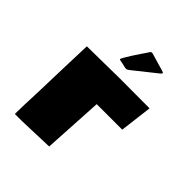

<svg xmlns="http://www.w3.org/2000/svg" viewBox="-260 -1192 1387 1387"><g transform="rotate(45 434.0 -498.0)"><path d="M110.4 8.3Q110.4 -35.6 112.5 -90.1Q114.7 -144.5 116.7 -196.3Q116.7 -201.7 117.2 -209.5Q117.7 -217.3 117.7 -222.7L125 -471.7L132.8 -705.1L473.1 -709.5L770 -708.5L739.3 -460H478.5L452.1 -1L183.6 8.3ZM430.7 -792.5Q415 -796.9 399.7 -799.8Q384.3 -802.7 374 -804.7Q371.6 -804.7 368.2 -807.1Q365.2 -810.1 377.2 -831.5Q389.2 -853 408.2 -882.8Q427.2 -912.6 446.8 -941.2Q466.3 -969.7 478 -987.3Q480.5 -991.7 482.9 -994.9Q485.4 -998 486.8 -1000.5Q495.6 -1008.3 508.3 -1003.9Q548.8 -992.2 579.1 -982.9Q609.4 -973.6 638.7 -965.8Q657.2 -960.9 657.5 -955.6Q657.7 -950.2 646 -940.4L475.6 -804.7Q465.3 -796.4 456.5 -792Q447.8 -787.6 430.7 -792.5Z"/></g></svg>

Font: Seymour One
Style: Regular
Weight: 400
Designer: Vernon Adams
Foundry: Vernon Adams
Version: Version 1.100; ttfautohint (v1.8.4.7-5d5b);gftools[0.9.33]